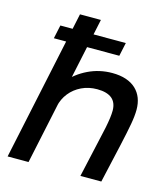

<svg xmlns="http://www.w3.org/2000/svg" viewBox="-115 -872 839 962"><g transform="rotate(15 304.0 -391.0)"><path d="M85 -632 100 -702H439.5L424.5 -632ZM392 0 438 -205.5Q446 -239.5 451.8 -267.8Q457.5 -296 460.5 -318.5Q463.5 -341 463.5 -357.5Q463.5 -378 457.2 -393.8Q451 -409.5 438.5 -420Q426 -430.5 406.8 -436Q387.5 -441.5 362 -441.5Q317.5 -441.5 281 -424Q244.5 -406.5 220.2 -376Q196 -345.5 187.5 -306.5L137 -327.5Q150 -388 190.5 -435.8Q231 -483.5 289.2 -511.5Q347.5 -539.5 413.5 -539.5Q454.5 -539.5 485.5 -529Q516.5 -518.5 537 -499Q557.5 -479.5 567.8 -452.8Q578 -426 578 -393Q578 -361.5 570.2 -318Q562.5 -274.5 546 -201L500.5 0ZM14.5 0 180.5 -781.5H289L123 0Z"/></g></svg>

Font: Epilogue Medium
Style: Italic
Weight: 500
Italic angle: -12°
Designer: Tyler Finck
Foundry: Etcetera Type Co
Version: Version 2.112